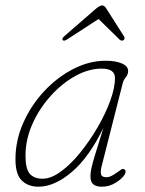

<svg xmlns="http://www.w3.org/2000/svg" viewBox="-20 -681 534 708"><path d="M355 -69Q350 -49.5 352.5 -38.5Q355 -27.5 372 -27.5Q382 -27.5 392 -32.8Q402 -38 413 -46Q422 -53 427.5 -56.2Q433 -59.5 437.5 -57Q448 -51 439 -36Q430 -22 406.5 -7.2Q383 7.5 355.5 7.5Q335.5 7.5 324.5 -1Q313.5 -9.5 313.5 -31Q313.5 -43.5 317 -60.5Q320.5 -77.5 331 -111.5Q341.5 -145.5 361.5 -210Q309 -101.5 245 -47Q181 7.5 121.5 7.5Q84 7.5 60.5 -15.2Q37 -38 37 -93.5Q37 -163.5 66 -228.5Q95 -293.5 143.2 -345Q191.5 -396.5 250.5 -426.8Q309.5 -457 369.5 -457Q406.5 -457 429.5 -447Q452.5 -437 452.5 -419Q452.5 -406.5 444 -396.2Q435.5 -386 432.5 -374ZM74 -107Q74 -58 90 -40Q106 -22 137 -22Q168.5 -22 205 -48.8Q241.5 -75.5 276.5 -119Q311.5 -162.5 340.5 -212.5Q369.5 -262.5 386.8 -310.2Q404 -358 404 -393Q404 -428 355 -428Q307 -428 257.8 -400.8Q208.5 -373.5 166.8 -327.2Q125 -281 99.5 -223.8Q74 -166.5 74 -107ZM434.5 -532.5Q428 -529 421 -535L343.5 -611L226.5 -535Q216.5 -529 212 -532.5Q206.5 -537.5 216 -546.5L334.5 -649.5Q348.5 -661 357 -661Q365 -661 372 -649.5L437.5 -546.5Q442.5 -537.5 434.5 -532.5Z"/></svg>

Font: Fraunces 9pt S100 Thin
Style: Italic
Weight: 100
Italic angle: -16°
Version: Version 1.000; ttfautohint (v1.8.3)